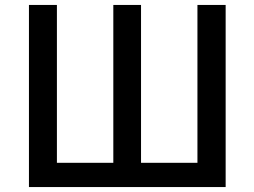

<svg xmlns="http://www.w3.org/2000/svg" viewBox="-20 -756 1028 776"><path d="M210 -736V-98H438V-736H550V-98H778V-736H892V0H97V-736Z"/></svg>

Font: Kinto Sans Med
Style: Regular
Weight: 500
Designer: Authors: Ryoko NISHIZUKA  (kana & ideographs); Paul D. Hunt (Latin, Greek & Cyrillic); Wenlong ZHANG  (bopomofo); Sandol
Foundry: Adobe Systems Incorporated, ookami Inc.
Version: Version 0.001